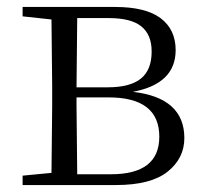

<svg xmlns="http://www.w3.org/2000/svg" viewBox="-20 -532 588 552"><path d="M45 -27 128 -35 130 -227V-285L128 -476L45 -485V-512H311Q399 -512 442 -479.5Q485 -447 485 -388Q485 -291 362 -268Q510 -251 510 -135Q510 -77 462 -38.5Q414 0 313 0H45ZM416 -384Q416 -432 386.5 -456Q357 -480 293 -480H202L200 -281H290Q354 -281 385 -306Q416 -331 416 -384ZM202 -31H299Q438 -31 438 -139Q438 -252 292 -252H200V-227Z"/></svg>

Font: GL-CurulMinamoto Light
Style: Regular
Weight: 300
Designer: Eunice (kana); Ryoko NISHIZUKA 西塚涼子 (ideographs); Frank Grießhammer (Latin, Greek & Cyrillic); Wenlong ZHANG
Foundry: Gutenberg Labo; Adobe
Version: Version 1.002